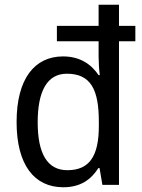

<svg xmlns="http://www.w3.org/2000/svg" viewBox="-20 -780 600 810"><path d="M247 10C319 10 364 -22 395 -71H400L412 0H482V-606H551V-671H482V-760H396V-671H220V-606H396V-541C396 -520 398 -484 401 -463H396C365 -509 317 -542 246 -542C126 -542 50 -448 50 -265C50 -84 125 10 247 10ZM264 -62C179 -62 139 -133 139 -264C139 -394 178 -469 262 -469C363 -469 397 -402 397 -267V-249C397 -122 358 -62 264 -62Z"/></svg>

Font: Noto Sans Lao SemiCondensed
Style: Regular
Weight: 400
Width: 4
Designer: Monotype Design Team
Foundry: Monotype Imaging Inc.
Version: Version 2.004